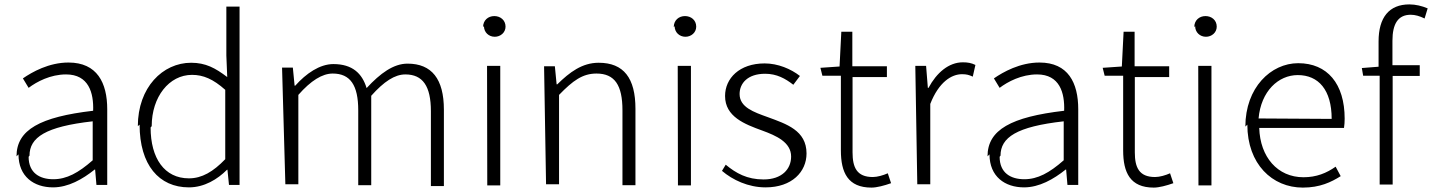

<svg xmlns="http://www.w3.org/2000/svg" viewBox="-20 -827 6504 872"><path d="M64 -126C64 -25 134 24 221 24C290 24 355 -13 410 -57H412L418 13H467V-331C467 -451 421 -543 291 -543C202 -543 126 -500 84 -471L110 -428C147 -456 209 -489 280 -489C383 -489 406 -405 403 -324C163 -296 55 -238 55 -117ZM114 -120C114 -203 187 -252 401 -276V-99C336 -42 283 -13 222 -13C161 -13 110 -41 110 -115Z M614 -261C614 -78 702 24 838 24C908 24 968 -13 1011 -56H1013L1020 13H1068V-797H1008V-575L1012 -477C958 -518 914 -542 848 -542C719 -542 606 -430 606 -254ZM669 -254C669 -387 748 -487 852 -487C903 -487 948 -468 1003 -419V-104C948 -47 897 -17 838 -17C727 -17 664 -108 664 -248Z M1276 10H1335V-396C1392 -461 1444 -493 1491 -493C1571 -493 1607 -440 1607 -326V14H1666V-392C1724 -457 1773 -489 1821 -489C1900 -489 1937 -436 1937 -322V18H1996V-329C1996 -468 1941 -538 1831 -538C1767 -538 1707 -494 1645 -427C1625 -493 1581 -536 1494 -536C1432 -536 1370 -493 1321 -438H1318L1310 -520H1261Z M2178 -708C2178 -680 2200 -660 2227 -660C2253 -660 2276 -679 2276 -706C2276 -736 2252 -754 2225 -754C2197 -754 2174 -735 2174 -704ZM2193 15H2252V-528H2192Z M2460 10H2519V-396C2582 -461 2626 -493 2689 -493C2772 -493 2807 -440 2807 -326V14H2866V-333C2866 -472 2813 -542 2699 -542C2624 -542 2567 -499 2511 -444H2508L2500 -526H2451Z M3044 -708C3044 -680 3066 -660 3093 -660C3119 -660 3142 -679 3142 -706C3142 -736 3118 -754 3091 -754C3063 -754 3040 -735 3040 -704ZM3059 15H3118V-528H3058Z M3259 -51C3307 -10 3378 24 3457 24C3577 24 3643 -47 3643 -130C3643 -235 3551 -264 3467 -295C3403 -318 3339 -340 3339 -400C3339 -448 3375 -492 3455 -492C3508 -492 3547 -470 3583 -442L3613 -482C3572 -514 3513 -539 3453 -539C3338 -539 3273 -471 3273 -391C3273 -297 3362 -263 3442 -234C3505 -211 3573 -181 3573 -116C3573 -59 3531 -12 3448 -12C3373 -12 3323 -40 3276 -79Z M3715 -483H3799V-144C3799 -43 3831 25 3938 25C3962 25 3996 16 4027 5L4012 -40C3992 -31 3965 -23 3944 -23C3871 -23 3852 -67 3852 -135V-477H4008V-526H3851V-683H3801L3793 -525L3706 -519Z M4146 10H4205V-355C4244 -455 4302 -490 4349 -490C4370 -490 4380 -487 4398 -479L4410 -532C4392 -541 4375 -544 4353 -544C4289 -544 4234 -497 4197 -428H4194L4186 -528H4137Z M4474 -126C4474 -25 4544 24 4631 24C4700 24 4765 -13 4820 -57H4822L4828 13H4877V-331C4877 -451 4831 -543 4701 -543C4612 -543 4536 -500 4494 -471L4520 -428C4557 -456 4619 -489 4690 -489C4793 -489 4816 -405 4813 -324C4573 -296 4465 -238 4465 -117ZM4524 -120C4524 -203 4597 -252 4811 -276V-99C4746 -42 4693 -13 4632 -13C4571 -13 4520 -41 4520 -115Z M4997 -483H5081V-144C5081 -43 5113 25 5220 25C5244 25 5278 16 5309 5L5294 -40C5274 -31 5247 -23 5226 -23C5153 -23 5134 -67 5134 -135V-477H5290V-526H5133V-683H5083L5075 -525L4988 -519Z M5408 -708C5408 -680 5430 -660 5457 -660C5483 -660 5506 -679 5506 -706C5506 -736 5482 -754 5455 -754C5427 -754 5404 -735 5404 -704ZM5423 15H5482V-528H5422Z M5645 -261C5645 -82 5758 25 5897 25C5975 25 6026 0 6069 -27L6046 -70C6005 -41 5959 -22 5900 -22C5782 -22 5703 -114 5699 -246H6084C6086 -259 6087 -273 6087 -288C6087 -447 6008 -540 5876 -540C5752 -540 5636 -429 5636 -252ZM5696 -289C5707 -413 5786 -486 5874 -486C5968 -486 6028 -419 6028 -287Z M6171 -483H6246V11H6305V-482H6428V-531H6304V-642C6304 -718 6329 -760 6387 -760C6407 -760 6428 -754 6450 -743L6464 -789C6438 -800 6409 -807 6381 -807C6289 -807 6241 -748 6241 -639V-524L6165 -518Z"/></svg>

Font: GenEiGothic-pro-Light
Style: Regular
Weight: 300
Designer: Ryoko NISHIZUKA (kana & ideographs); Paul D. Hunt (Latin, Greek & Cyrillic); Wenlong ZHANG (bopomofo); Sandoll Communica
Foundry: Adobe Systems Incorporated; o_tamon
Version: Version 1.000.140830